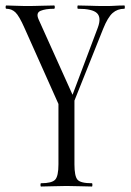

<svg xmlns="http://www.w3.org/2000/svg" viewBox="-23 -406 477 701"><path d="M126.8 275Q124.8 275 124.8 269Q124.8 263 126.8 263Q166.3 263 178.4 250Q190.4 237 190.4 194V-57.4H248.8V194Q248.8 237 259.9 250Q271 263 312.4 263Q314.4 263 314.4 269Q314.4 275 312.4 275Q294 275 270.4 274Q246.8 273 220 273Q194.2 273 169.7 274Q145.2 275 126.8 275ZM430.8 -386Q432.8 -386 432.8 -380Q432.8 -374 430.8 -374Q405.8 -374 388.2 -358.5Q370.6 -343 353.6 -300.8L229 10.8Q227.8 15 218.5 15Q209.2 15 207 10.8L66.8 -303Q46.8 -348.4 33 -361.2Q19.2 -374 0.4 -374Q-2.6 -374 -2.6 -380Q-2.6 -386 0.4 -386Q15 -386 32.5 -385Q50 -384 68.6 -384Q103.1 -384 128.2 -385Q153.3 -386 174.2 -386Q177.2 -386 177.2 -380Q177.2 -374 174.2 -374Q143.2 -374 125.2 -366.5Q107.2 -359 118 -335L246 -50.8L219.8 -1.4L334.4 -305.8Q347.6 -342 331 -358Q314.4 -374 261.6 -374Q259.6 -374 259.6 -380Q259.6 -386 261.6 -386Q285.6 -386 307.1 -385Q328.6 -384 362.6 -384Q384.3 -384 397.7 -385Q411.2 -386 430.8 -386Z"/></svg>

Font: Cormorant Infant Light
Style: Regular
Weight: 300
Designer: Christian Thalmann (Catharsis Fonts)
Foundry: Catharsis Fonts
Version: Version 4.001